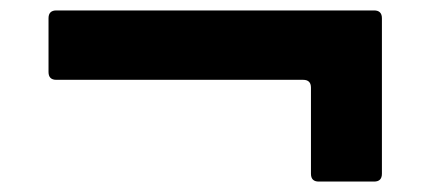

<svg xmlns="http://www.w3.org/2000/svg" viewBox="-20 -448 825 368"><path d="M697 -428Q712 -428 712 -413V-115Q712 -100 697 -100H591Q576 -100 576 -115V-280Q576 -295 561 -295H88Q73 -295 73 -310V-413Q73 -428 88 -428Z"/></svg>

Font: OpenDyslexic 3
Style: Regular
Weight: 400
Designer: Abelardo Gonzalez
Version: Version 1.000;PS 001.001;hotconv 1.0.56